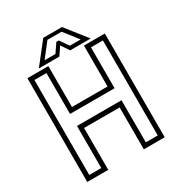

<svg xmlns="http://www.w3.org/2000/svg" viewBox="-198 -990 1045 1122"><g transform="rotate(-30 324.0 -429.0)"><path d="M62.5 0V-700H204V-424H444V-700H585V0H444V-282.5H204V0ZM93 -29.5H174V-313.5H474.5V-29.5H555V-670.5H474.5V-394.5H174V-670.5H93ZM261 -858H387L499 -716H360.5L324 -770L287.5 -716H149ZM276 -835.5 202 -740.5H275L315.5 -799.5H331.5L372.5 -740.5H445.5L371.5 -835.5Z"/></g></svg>

Font: Tourney Thin Light
Style: Regular
Weight: 300
Version: Version 1.015